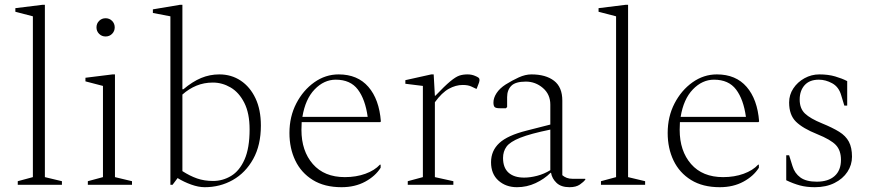

<svg xmlns="http://www.w3.org/2000/svg" viewBox="-20 -770 3638 800"><path d="M54 0V-15L117 -32V-702L44 -721V-736L157 -750H167V-32L238 -15V0Z M420 -618Q404 -618 393 -629Q382 -640 382 -656Q382 -672 393 -683Q404 -694 420 -694Q436 -694 447 -683Q458 -672 458 -656Q458 -640 447 -629Q436 -618 420 -618ZM346 0V-15L409 -32V-412L336 -431V-446L449 -460H459V-32L530 -15V0Z M690 0V-702L617 -716V-731L730 -750H740V-398H744Q782 -430 818 -445Q854 -460 894 -460Q944 -460 983 -434Q1022 -408 1044.5 -360.5Q1067 -313 1067 -247Q1067 -165 1035 -107.5Q1003 -50 950 -20Q897 10 833 10Q807 10 776.5 -1Q746 -12 720 -28L699 0ZM867 -426Q830 -426 798.5 -413Q767 -400 740 -376V-57Q771 -37 801 -26.5Q831 -16 868 -16Q908 -16 943 -37Q978 -58 999 -105.5Q1020 -153 1020 -231Q1020 -298 998 -341.5Q976 -385 941 -405.5Q906 -426 867 -426Z M1403 10Q1332 10 1283.5 -20Q1235 -50 1210.5 -101Q1186 -152 1186 -216Q1186 -284 1214.5 -339Q1243 -394 1289.5 -427Q1336 -460 1391 -460Q1470 -460 1515 -408Q1560 -356 1567 -264L1564 -261H1237Q1236 -246 1236 -229Q1236 -141 1283.5 -86.5Q1331 -32 1417 -32Q1464 -32 1502.5 -46Q1541 -60 1563 -84H1566V-71Q1544 -36 1501.5 -13Q1459 10 1403 10ZM1379 -438Q1330 -438 1291 -397.5Q1252 -357 1240 -283H1512Q1502 -356 1471 -397Q1440 -438 1379 -438Z M1679 0V-15L1742 -32V-412L1669 -421V-436L1777 -460H1787L1792 -371H1794Q1833 -412 1856 -431Q1879 -450 1894 -455Q1909 -460 1928 -460Q1945 -460 1959 -454Q1969 -450 1973.5 -446.5Q1978 -443 1978 -437Q1978 -435 1977.5 -432.5Q1977 -430 1976 -426L1966 -400H1964L1945 -409Q1931 -416 1908 -416Q1879 -416 1850 -400Q1821 -384 1792 -344V-32L1869 -15V0Z M2134 10Q2088 10 2057 -17.5Q2026 -45 2026 -94Q2026 -142 2060.5 -174Q2095 -206 2175 -226L2273 -251V-334Q2273 -377 2242 -403.5Q2211 -430 2171 -430Q2128 -430 2110.5 -412.5Q2093 -395 2093 -365V-324L2088 -319H2062Q2046 -319 2041 -324Q2036 -329 2036 -343Q2036 -362 2049 -382Q2062 -402 2087 -418Q2114 -435 2141.5 -447.5Q2169 -460 2194 -460Q2254 -460 2288.5 -433.5Q2323 -407 2323 -351V-40Q2331 -33 2341.5 -29Q2352 -25 2366 -25H2418L2419 -24V-22Q2412 -12 2396 -1Q2380 10 2353 10Q2318 10 2299 -8Q2280 -26 2276 -50H2274Q2248 -24 2211.5 -7Q2175 10 2134 10ZM2076 -112Q2076 -71 2099 -50.5Q2122 -30 2164 -30Q2189 -30 2218 -37.5Q2247 -45 2273 -61V-230Q2190 -213 2147.5 -196Q2105 -179 2090.5 -159Q2076 -139 2076 -112Z M2484 0V-15L2547 -32V-702L2474 -721V-736L2587 -750H2597V-32L2668 -15V0Z M2979 10Q2908 10 2859.5 -20Q2811 -50 2786.5 -101Q2762 -152 2762 -216Q2762 -284 2790.5 -339Q2819 -394 2865.5 -427Q2912 -460 2967 -460Q3046 -460 3091 -408Q3136 -356 3143 -264L3140 -261H2813Q2812 -246 2812 -229Q2812 -141 2859.5 -86.5Q2907 -32 2993 -32Q3040 -32 3078.5 -46Q3117 -60 3139 -84H3142V-71Q3120 -36 3077.5 -13Q3035 10 2979 10ZM2955 -438Q2906 -438 2867 -397.5Q2828 -357 2816 -283H3088Q3078 -356 3047 -397Q3016 -438 2955 -438Z M3375 10Q3340 10 3312.5 2.5Q3285 -5 3256 -19V-123H3268L3282 -78Q3291 -48 3315 -30.5Q3339 -13 3383 -13Q3431 -13 3457.5 -36.5Q3484 -60 3484 -104Q3484 -143 3463 -165.5Q3442 -188 3385 -211Q3325 -235 3296.5 -263Q3268 -291 3268 -343Q3268 -375 3285.5 -401.5Q3303 -428 3332 -444Q3361 -460 3394 -460Q3431 -460 3460 -451.5Q3489 -443 3510 -432V-330H3498L3485 -373Q3475 -408 3447.5 -423Q3420 -438 3392 -438Q3353 -438 3332.5 -415Q3312 -392 3312 -355Q3312 -318 3334 -297Q3356 -276 3405 -256Q3449 -238 3476.5 -221Q3504 -204 3517 -179.5Q3530 -155 3530 -117Q3530 -83 3511 -54Q3492 -25 3457 -7.5Q3422 10 3375 10Z"/></svg>

Font: Spectral ExtraLight
Style: Regular
Weight: 275
Designer: Jean-Baptiste Levee
Foundry: Production Type
Version: Version 2.001